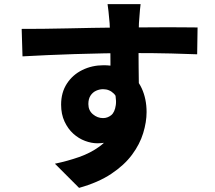

<svg xmlns="http://www.w3.org/2000/svg" viewBox="-20 -830 1040 930"><path d="M661 -810Q660 -802 658 -782.5Q656 -763 655 -744.5Q654 -726 653 -718Q652 -698 651.5 -663.5Q651 -629 651 -587.5Q651 -546 651.5 -504Q652 -462 652.5 -425.5Q653 -389 653 -365L515 -408Q515 -428 515 -460.5Q515 -493 515 -531Q515 -569 514.5 -605.5Q514 -642 513 -671.5Q512 -701 511 -717Q508 -750 505.5 -775Q503 -800 501 -810ZM85 -690Q131 -690 188 -690.5Q245 -691 306.5 -692.5Q368 -694 427 -695Q486 -696 536.5 -696.5Q587 -697 623 -697Q659 -697 704.5 -697.5Q750 -698 795 -698Q840 -698 878 -697.5Q916 -697 937 -697L935 -567Q888 -569 808.5 -571Q729 -573 619 -573Q550 -573 479.5 -571.5Q409 -570 341 -568Q273 -566 209.5 -563Q146 -560 89 -557ZM632 -392Q632 -307 612 -250Q592 -193 552 -164.5Q512 -136 451 -136Q423 -136 392 -147.5Q361 -159 335 -182.5Q309 -206 292.5 -241.5Q276 -277 276 -323Q276 -382 304 -425Q332 -468 379 -491Q426 -514 482 -514Q550 -514 596.5 -483.5Q643 -453 666.5 -402Q690 -351 690 -287Q690 -239 673.5 -185Q657 -131 619.5 -80.5Q582 -30 519 12Q456 54 363 80L246 -37Q308 -50 363.5 -69.5Q419 -89 462 -120.5Q505 -152 529 -198Q553 -244 553 -311Q553 -355 531.5 -376.5Q510 -398 479 -398Q462 -398 445.5 -390.5Q429 -383 418.5 -367Q408 -351 408 -326Q408 -295 430 -276.5Q452 -258 479 -258Q501 -258 518.5 -272Q536 -286 541 -321.5Q546 -357 527 -417Z"/></svg>

Font: Noto Sans JP ExtraBold
Style: Regular
Weight: 800
Designer: Ryoko NISHIZUKA  (kana, bopomofo & ideographs); Paul D. Hunt (Latin, Greek & Cyrillic); Sandoll Communications , Soo-you
Foundry: Adobe
Version: Version 2.004-H2;hotconv 1.0.118;makeotfexe 2.5.65603